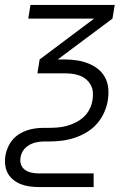

<svg xmlns="http://www.w3.org/2000/svg" viewBox="-27 -540 547 775"><path d="M130 215Q111 215 92.5 212.5Q74 210 57.5 203.5Q41 197 27 186Q13 175 4.5 159.5Q-4 144 -6 125Q-8 106 -5 87Q-2 70 5.5 53.5Q13 37 24.5 23.5Q36 10 51.5 0.5Q67 -9 84 -14.5Q101 -20 118 -22Q135 -24 152 -24H170Q189 -24 207 -25.5Q225 -27 243 -32Q261 -37 279 -46Q297 -55 311 -68Q325 -81 334 -98.5Q343 -116 346 -134Q349 -150 348 -166Q347 -182 340 -195.5Q333 -209 321.5 -219Q310 -229 295.5 -234.5Q281 -240 265.5 -242Q250 -244 234 -244H124L133 -300L353 -465H87L96 -520H436L427 -465L206 -300H234Q258 -300 282 -296.5Q306 -293 328 -284.5Q350 -276 368 -262Q386 -248 397 -227.5Q408 -207 410 -183Q412 -159 408 -134Q404 -109 392.5 -84Q381 -59 363 -39Q345 -19 321 -5Q297 9 272 17Q247 25 221.5 28Q196 31 171 31H152Q137 31 121.5 34Q106 37 91.5 45Q77 53 67.5 66.5Q58 80 56 96Q53 111 58 124.5Q63 138 74.5 146Q86 154 100.5 157Q115 160 130 160H351V215Z"/></svg>

Font: Iosevka SS18 Light
Style: Italic
Weight: 300
Italic angle: -9°
Monospace: yes
Designer: Belleve Invis
Foundry: Belleve Invis
Version: Version 25.1.1; ttfautohint (v1.8.4)